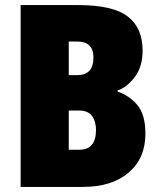

<svg xmlns="http://www.w3.org/2000/svg" viewBox="-20 -734 632 754"><path d="M61 -714V0H306Q419 0 485 -56Q551 -112 551 -209Q551 -285 518.5 -322.5Q486 -360 442 -374V-379Q477 -390 508.5 -430.5Q540 -471 540 -536Q540 -624 482 -669Q424 -714 288 -714ZM250 -439V-571H282Q347 -571 347 -509Q347 -439 284 -439ZM250 -300H290Q326 -300 341.5 -278.5Q357 -257 357 -224Q357 -146 292 -146H250Z"/></svg>

Font: Noto Sans Display SemiCondensed Black
Style: Regular
Weight: 900
Width: 4
Designer: Monotype Design Team
Foundry: Monotype Imaging Inc.
Version: Version 1.900